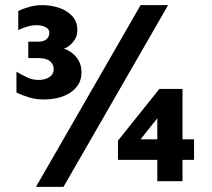

<svg xmlns="http://www.w3.org/2000/svg" viewBox="-20 -705 825 747"><path d="M149 -318Q120 -318 93.5 -326Q67 -334 44 -345V-426Q68 -412 87.5 -403Q107 -394 131 -394Q155 -394 172 -405Q189 -416 189 -436Q189 -454 175 -466.5Q161 -479 129 -479H90V-543H131Q150 -543 161 -552.5Q172 -562 172 -578Q172 -592 157 -599.5Q142 -607 122 -607Q104 -607 86 -601.5Q68 -596 51 -588V-662Q71 -672 95 -678.5Q119 -685 145 -685Q177 -685 208.5 -675Q240 -665 260.5 -643Q281 -621 281 -587Q281 -567 271.5 -552Q262 -537 250 -527.5Q238 -518 228 -516Q246 -510 261.5 -498Q277 -486 287 -467.5Q297 -449 297 -423Q297 -395 284 -375Q271 -355 249.5 -342Q228 -329 202 -323.5Q176 -318 149 -318ZM120 22 527 -685H634L227 22ZM592 0V-83H439V-158L600 -359H690V-163H735V-83H690V0ZM527 -163H592V-275L619 -279Z"/></svg>

Font: Maven Pro
Style: Bold
Weight: 700
Designer: Joe Prince
Foundry: Joe Prince
Version: Version 2.103